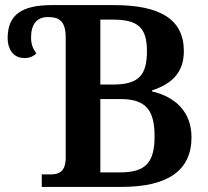

<svg xmlns="http://www.w3.org/2000/svg" viewBox="-20 -734 818 754"><path d="M144 0H457C640 0 732 -65 732 -195C732 -295 668 -354 577 -375V-379C650 -403 702 -445 702 -533C702 -657 611 -714 427 -714H184C64 -714 10 -675 10 -584C10 -545 29 -506 76 -506C97 -506 111 -513 123 -524C109 -543 102 -560 102 -587C102 -638 124 -667 168 -667C214 -667 238 -650 238 -586V-116C238 -57 210 -49 175 -49H144ZM374 -402V-657H422C521 -657 557 -627 557 -533C557 -440 526 -402 424 -402ZM374 -57V-345H454C556 -345 587 -298 587 -198C587 -94 550 -57 452 -57Z"/></svg>

Font: Noto Serif Semi
Style: Regular
Weight: 600
Designer: Monotype Design Team
Foundry: Monotype Imaging Inc.
Version: Version 1.002